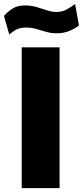

<svg xmlns="http://www.w3.org/2000/svg" viewBox="-44 -966 425 986"><path d="M67.5 0V-723H262V0ZM3.5 -788.5 -23.5 -884.5Q-4 -906.5 20.8 -922.2Q45.5 -938 84.5 -938Q115.5 -938 143.8 -929.8Q172 -921.5 197.8 -913Q223.5 -904.5 246.5 -904.5Q276 -904.5 300.5 -918.5Q325 -932.5 341.5 -945.5L361.5 -835.5Q343.5 -820 313.2 -807.5Q283 -795 247.5 -795Q218.5 -795 193 -802.5Q167.5 -810 142.5 -817.2Q117.5 -824.5 89.5 -824.5Q64 -824.5 45.5 -816.8Q27 -809 3.5 -788.5Z"/></svg>

Font: Public Sans Thin Black
Style: Regular
Weight: 900
Version: Version 2.001